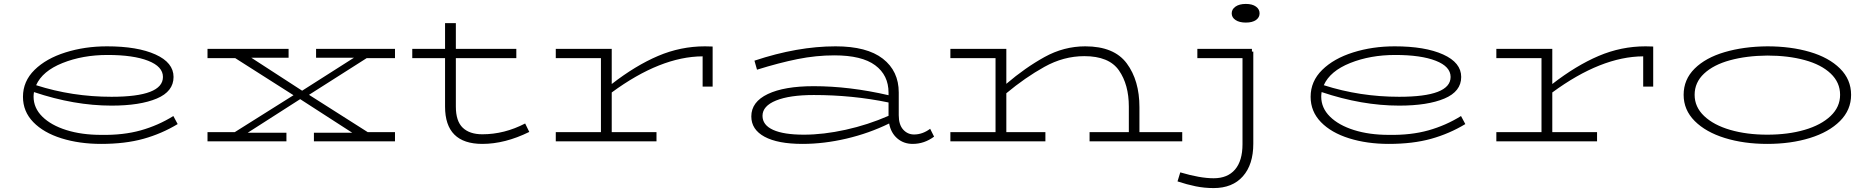

<svg xmlns="http://www.w3.org/2000/svg" viewBox="-20 -720 9546 978"><path d="M885 -88Q804 -39 711 -13Q618 13 495 13Q384 13 293 -15.5Q202 -44 149.5 -98Q97 -152 97 -227Q97 -306 156 -364Q215 -422 313.5 -453Q412 -484 525 -484Q680 -484 772 -442.5Q864 -401 864 -328Q864 -254 778.5 -218Q693 -182 548 -182Q358 -182 153 -251Q151 -237 151 -228Q151 -170 195.5 -126Q240 -82 318 -57.5Q396 -33 495 -33Q608 -31 697 -56Q786 -81 863 -129ZM164 -286Q348 -227 548 -227Q810 -227 810 -328Q810 -381 734.5 -410.5Q659 -440 528 -440Q401 -440 298.5 -399Q196 -358 164 -286Z M1554 -237 1853 -47H1992V0H1579V-44H1774L1509 -215L1242 -44H1439V0H1037V-47H1176L1475 -235L1178 -424H1037V-471H1450V-426H1260L1519 -258L1783 -426H1590V-471H1992V-424H1848Z M2676 -48Q2552 13 2437 13Q2247 13 2247 -177V-424H2080V-471H2247V-602H2302V-471H2610V-424H2302V-177Q2302 -103 2337 -69.5Q2372 -36 2437 -36Q2549 -36 2655 -91Z M3610 -483V-279H3559V-433Q3345 -432 3096 -249V-47H3324V0H2811V-47H3041V-424H2811V-471H3096V-292Q3217 -386 3332 -435Q3447 -484 3571 -484Z M4738 -24Q4688 13 4629 13Q4583 13 4550.5 -15Q4518 -43 4509 -91Q4407 -41 4292 -14Q4177 13 4068 13Q3942 13 3874.5 -23.5Q3807 -60 3807 -127Q3807 -201 3891 -241Q3975 -281 4125 -281Q4307 -281 4506 -235V-248Q4506 -337 4438 -387.5Q4370 -438 4230 -438Q4137 -438 4042.5 -419Q3948 -400 3836 -365L3823 -411Q4042 -484 4236 -484Q4396 -484 4477 -421Q4558 -358 4558 -249V-133Q4558 -85 4580.5 -60Q4603 -35 4636 -35Q4679 -35 4718 -64ZM4075 -34Q4174 -34 4287.5 -59Q4401 -84 4506 -130V-198Q4323 -236 4125 -236Q4002 -236 3933 -208Q3864 -180 3864 -130Q3864 -83 3918 -58.5Q3972 -34 4075 -34Z M6002 -47V0H5530V-47H5730V-177Q5730 -289 5679.5 -361.5Q5629 -434 5503 -434Q5398 -434 5300 -379.5Q5202 -325 5106 -245V-47H5305V0H4821V-47H5051V-424H4821V-471H5106V-293Q5202 -375 5300.5 -429.5Q5399 -484 5508 -484Q5655 -484 5719.5 -397Q5784 -310 5784 -174V-47Z M6396 -652Q6396 -631 6377.5 -618Q6359 -605 6326 -605Q6293 -605 6273.5 -618Q6254 -631 6254 -652Q6254 -673 6273.5 -686.5Q6293 -700 6326 -700Q6359 -700 6377.5 -686.5Q6396 -673 6396 -652ZM6357 -457H6364V12Q6364 118 6311 178Q6258 238 6162 238Q6115 238 6070.5 229Q6026 220 5978 204L5992 158Q6093 188 6162 188Q6233 188 6271 143.5Q6309 99 6309 14V-424H6079V-471H6357Z M7444 -88Q7363 -39 7270 -13Q7177 13 7054 13Q6943 13 6852 -15.5Q6761 -44 6708.5 -98Q6656 -152 6656 -227Q6656 -306 6715 -364Q6774 -422 6872.5 -453Q6971 -484 7084 -484Q7239 -484 7331 -442.5Q7423 -401 7423 -328Q7423 -254 7337.5 -218Q7252 -182 7107 -182Q6917 -182 6712 -251Q6710 -237 6710 -228Q6710 -170 6754.5 -126Q6799 -82 6877 -57.5Q6955 -33 7054 -33Q7167 -31 7256 -56Q7345 -81 7422 -129ZM6723 -286Q6907 -227 7107 -227Q7369 -227 7369 -328Q7369 -381 7293.5 -410.5Q7218 -440 7087 -440Q6960 -440 6857.5 -399Q6755 -358 6723 -286Z M8401 -483V-279H8350V-433Q8136 -432 7887 -249V-47H8115V0H7602V-47H7832V-424H7602V-471H7887V-292Q8008 -386 8123 -435Q8238 -484 8362 -484Z M8556 -237Q8556 -315 8612 -370.5Q8668 -426 8765 -454.5Q8862 -483 8982 -484Q9102 -484 9199 -455.5Q9296 -427 9352.5 -371Q9409 -315 9409 -237Q9409 -160 9352.5 -103.5Q9296 -47 9199 -17Q9102 13 8982 13Q8863 13 8766 -17Q8669 -47 8612.5 -103.5Q8556 -160 8556 -237ZM9353 -237Q9353 -300 9305 -345.5Q9257 -391 9172.5 -414Q9088 -437 8982 -437Q8876 -436 8792 -413Q8708 -390 8660 -345Q8612 -300 8612 -237Q8612 -175 8660.5 -129Q8709 -83 8793 -58.5Q8877 -34 8982 -34Q9088 -34 9172 -58.5Q9256 -83 9304.5 -129Q9353 -175 9353 -237Z"/></svg>

Font: BioRhyme Expanded Light
Style: Regular
Weight: 300
Width: 7
Designer: Aoife Mooney
Foundry: Aoife Mooney Type
Version: Version 1.001